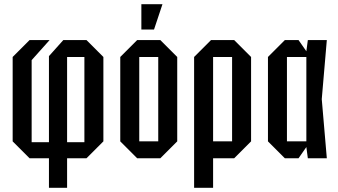

<svg xmlns="http://www.w3.org/2000/svg" viewBox="-20 -750 1600 910"><path d="M298 -76H380V-480H298ZM120 0 40 -80V-480L120 -560H215L130 -465V-76H212V-484L280 -560H390L470 -480V-80L390 0H298V140H212V0Z M550 -80V-480L630 -560H740L820 -480V-80L740 0H630ZM640 -80H730V-480H640ZM650 -610V-730H750L710 -610Z M900 140V-480L980 -560H1090L1170 -480V-80L1090 0H990V140ZM1080 -480H990V-80H1080Z M1330 0 1250 -80V-480L1330 -560H1395L1432 -507L1439 -560H1529L1505 -280L1529 0H1439L1432 -53L1395 0ZM1340 -80H1432V-480H1340Z"/></svg>

Font: Tektur Condensed
Style: Regular
Weight: 400
Width: 3
Designer: Adam Jagosz
Foundry: Adam Jagosz
Version: Version 1.005;gftools[0.9.30]